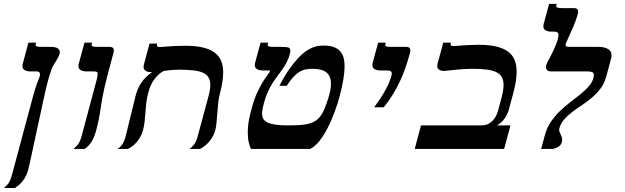

<svg xmlns="http://www.w3.org/2000/svg" viewBox="-73 -757 3178 976"><path d="M183.6 -518.6Q210.4 -518.6 220.7 -511Q231 -503.4 231 -492.2Q231 -483.4 226.3 -473.1Q221.7 -462.9 215.8 -453.1Q210 -443.4 204.3 -434.8Q198.7 -426.3 196.3 -421.4Q188.5 -405.3 180.9 -380.9Q173.3 -356.4 163.6 -318.4Q161.6 -311 157 -290.8Q152.3 -270.5 146.2 -241.7Q140.1 -212.9 132.6 -178.2Q125 -143.6 117.2 -107.7Q109.4 -71.8 102.1 -37.1Q94.7 -2.4 88.4 26.4Q82 55.2 77.6 75.4Q73.2 95.7 71.3 102.5Q66.4 121.6 58.8 136.7Q51.3 151.9 42 163.6Q32.7 175.3 22.7 183.8Q12.7 192.4 3.4 198.7H-53.2Q-42 190.4 -31.2 176.5Q-20.5 162.6 -12.7 133.8L88.9 -245.1Q92.8 -259.3 96.9 -274.4Q101.1 -289.6 105.5 -304Q109.9 -318.4 114.5 -331.3Q119.1 -344.2 123.5 -354.5Q130.4 -369.6 130.4 -378.9Q130.4 -394 112.8 -394H81.5Q64 -394 52.5 -400.6Q41 -407.2 41 -421.4Q41 -426.3 42.5 -432.1L71.3 -540H110.4L108.4 -531.7Q107.9 -530.3 107.9 -527.8Q107.9 -523.4 114 -521Q120.1 -518.6 138.2 -518.6Z M416.5 -96.2Q406.2 -58.1 391.6 -35.4Q377 -12.7 357.4 0H300.3Q311.5 -8.3 322.8 -22.2Q334 -36.1 341.8 -64.9L416.5 -344.2Q419.9 -356.9 421.6 -365.7Q423.3 -374.5 423.3 -379.9Q423.3 -389.6 418.2 -391.8Q413.1 -394 402.3 -394H366.7Q349.1 -394 337.4 -400.6Q325.7 -407.2 325.7 -421.9Q325.7 -426.3 327.1 -432.1L356.4 -540H395.5L393.1 -531.7Q392.6 -530.8 392.6 -528.3Q392.6 -523.4 398.7 -521Q404.8 -518.6 423.3 -518.6H486.3Q493.7 -518.6 499.5 -515.1Q505.4 -511.7 505.4 -500.5Q505.4 -494.1 503.4 -486.8L474.6 -378.9Q464.4 -340.8 458 -312Q451.7 -283.2 447.5 -260.3Q443.4 -237.3 440.4 -218.3Q437.5 -199.2 434.6 -180.7Q431.6 -162.1 427.5 -141.8Q423.3 -121.6 416.5 -96.2Z M1021.5 -96.2Q1016.6 -77.1 1007.8 -62Q999 -46.9 988.5 -34.9Q978 -22.9 966.6 -14.4Q955.1 -5.9 944.3 0H891.1Q902.3 -8.3 913.3 -22.2Q924.3 -36.1 932.1 -64.9L987.3 -269.5Q996.1 -302.2 996.1 -325.2Q996.1 -349.1 986.3 -364.5Q976.6 -379.9 956.5 -388.2Q936.5 -396.5 906.2 -399.7Q876 -402.8 835 -402.8Q819.8 -402.8 800.3 -401.1Q780.8 -399.4 760.7 -397Q732.9 -382.8 712.4 -355.2Q691.9 -327.6 681.6 -289.6Q673.8 -260.7 670.9 -235.6Q668 -210.4 666.3 -187Q664.6 -163.6 662.4 -141.4Q660.2 -119.1 654.3 -96.2Q648.9 -77.1 640.4 -61.5Q631.8 -45.9 621.3 -33.9Q610.8 -22 599.4 -13.4Q587.9 -4.9 577.1 0H525.4Q530.8 -3.9 536.6 -9.3Q542.5 -14.6 547.9 -22.2Q553.2 -29.8 557.9 -40.3Q562.5 -50.8 565.9 -64.9L616.2 -269.5Q625 -305.7 645 -335.9Q665 -366.2 700.2 -390.6H690.9Q676.8 -390.6 666.7 -397.5Q656.7 -404.3 656.7 -417.5Q656.7 -422.4 658.2 -427.7L687 -535.2H726.1L724.6 -529.8Q724.1 -528.8 724.1 -526.9Q724.1 -522.9 727.8 -520.5Q731.4 -518.1 741.7 -518.1Q744.6 -518.1 748 -518.3Q751.5 -518.6 755.4 -519Q781.7 -521.5 811.3 -522.9Q840.8 -524.4 867.2 -524.4Q919.9 -524.4 957 -515.9Q994.1 -507.3 1017.3 -490.2Q1040.5 -473.1 1051 -447.8Q1061.5 -422.4 1061.5 -388.2Q1061.5 -364.7 1057.1 -337.9Q1052.7 -311 1044.4 -279.8Q1039.1 -260.3 1036.4 -234.1Q1033.7 -208 1031.7 -182.1Q1029.8 -156.2 1027.6 -133.1Q1025.4 -109.9 1021.5 -96.2Z M1268.1 -231.4Q1264.2 -216.3 1261.7 -203.6Q1259.3 -190.9 1259.3 -179.7Q1259.3 -164.1 1265.6 -152.8Q1272 -141.6 1286.9 -134.3Q1301.8 -127 1326.9 -123.3Q1352.1 -119.6 1390.1 -119.6Q1425.3 -119.6 1451.7 -121.3Q1478 -123 1497.8 -128.4Q1517.6 -133.8 1531.7 -143.3Q1545.9 -152.8 1557.1 -168.5Q1568.4 -184.1 1577.4 -206.3Q1586.4 -228.5 1596.2 -259.3Q1609.4 -300.8 1609.4 -331.1Q1609.4 -369.1 1587.2 -388.2Q1564.9 -407.2 1516.1 -407.2Q1497.1 -407.2 1481.2 -404.3Q1465.3 -401.4 1450 -392.3Q1434.6 -383.3 1418.7 -366.2Q1402.8 -349.1 1384.3 -320.8H1347.2Q1373 -370.6 1397.2 -405Q1421.4 -439.5 1442.9 -462.2Q1464.4 -484.9 1483.4 -497.6Q1502.4 -510.3 1518.8 -516.4Q1535.2 -522.5 1548.6 -523.9Q1562 -525.4 1572.8 -525.4Q1602.5 -525.4 1622.8 -518.1Q1643.1 -510.7 1655.5 -497.1Q1668 -483.4 1673.3 -463.9Q1678.7 -444.3 1678.7 -420.4Q1678.7 -393.6 1672.6 -355.2Q1666.5 -316.9 1655.3 -274.2Q1644 -231.4 1627.9 -187.7Q1611.8 -144 1592.5 -106.4Q1573.2 -68.8 1550.8 -40.5Q1528.3 -12.2 1503.9 0H1203.6Q1196.8 -10.3 1191.7 -32.5Q1186.5 -54.7 1186.5 -85.4Q1186.5 -106 1189.7 -130.1Q1192.9 -154.3 1199.7 -180.7L1207 -208Q1219.7 -255.9 1235.8 -289.6Q1252 -323.2 1266.1 -345.5Q1280.3 -367.7 1289.8 -379.6Q1299.3 -391.6 1299.3 -396Q1299.3 -398.9 1293.9 -398.9H1262.7Q1245.1 -398.9 1233.6 -405.5Q1222.2 -412.1 1222.2 -426.3Q1222.2 -431.2 1223.6 -437L1251.5 -540H1290.5L1288.1 -531.7Q1287.6 -530.8 1287.6 -528.3Q1287.6 -523.4 1293.7 -521Q1299.8 -518.6 1318.4 -518.6H1358.9Q1379.4 -518.6 1391.1 -516.1Q1402.8 -513.7 1402.8 -499Q1402.8 -495.6 1402.3 -491.7Q1401.9 -487.8 1400.4 -482.4Q1394 -459 1384.3 -440.4Q1374.5 -421.9 1362.8 -405Q1351.1 -388.2 1338.1 -371.3Q1325.2 -354.5 1312.5 -334.5Q1299.8 -314.5 1288.3 -289.6Q1276.9 -264.6 1268.1 -231.4Z M1829.1 -211.9Q1854.5 -245.6 1871.1 -272.9Q1887.7 -300.3 1897.2 -320.6Q1906.7 -340.8 1910.9 -353.8Q1915 -366.7 1916.5 -371.1Q1918.5 -377.4 1918.5 -383.3Q1918.5 -398.9 1896 -398.9H1860.4Q1842.8 -398.9 1831.3 -405.5Q1819.8 -412.1 1819.8 -426.3Q1819.8 -431.2 1821.3 -437L1849.1 -540H1888.2L1885.7 -531.7Q1885.3 -530.3 1885.3 -528.3Q1885.3 -523.4 1891.6 -521Q1897.9 -518.6 1916 -518.6H1993.7Q2001 -518.6 2006.8 -515.1Q2012.7 -511.7 2012.7 -500.5Q2012.7 -494.1 2010.7 -486.8Q2000.5 -449.2 1988.3 -413.6Q1976.1 -377.9 1960.2 -344Q1944.3 -310.1 1924.1 -277.1Q1903.8 -244.1 1877.9 -211.9Z M2248.5 -523.9Q2274.9 -526.4 2304 -527.8Q2333 -529.3 2359.4 -529.3Q2412.6 -529.3 2449.7 -520.5Q2486.8 -511.7 2509.8 -494.6Q2532.7 -477.5 2543 -452.1Q2553.2 -426.8 2553.2 -393.1Q2553.2 -368.7 2548.6 -340.3Q2543.9 -312 2535.2 -279.8L2513.7 -200.2Q2506.8 -174.8 2491 -152.8Q2475.1 -130.9 2452.6 -119.6H2522L2489.7 0H2035.2L2066.9 -119.6H2375Q2407.2 -119.6 2428.7 -140.9Q2450.2 -162.1 2459 -195.3L2477.5 -264.6Q2486.8 -299.8 2486.8 -325.2Q2486.8 -350.6 2477.1 -366.5Q2467.3 -382.3 2447.5 -391.4Q2427.7 -400.4 2397.5 -403.8Q2367.2 -407.2 2326.7 -407.2Q2297.4 -407.2 2261.7 -404.1Q2226.1 -400.9 2190.9 -397Q2189 -396.5 2187 -396.5Q2185.1 -396.5 2183.1 -396.5Q2168.9 -396.5 2159.2 -402.8Q2149.4 -409.2 2149.4 -422.4Q2149.4 -426.8 2150.9 -432.1L2180.2 -540H2219.2L2217.8 -534.7Q2217.3 -533.2 2217.3 -531.2Q2217.3 -527.3 2220.9 -525.1Q2224.6 -522.9 2234.9 -522.9Q2237.3 -522.9 2241 -523.2Q2244.6 -523.4 2248.5 -523.9Z M2783.2 -34.7Q2779.3 -21 2768.3 -12.9Q2757.3 -4.9 2738.8 0H2677.7L2696.8 -69.8Q2707 -108.4 2727.8 -138.4Q2748.5 -168.5 2773.7 -192.9Q2798.8 -217.3 2826.2 -237.8Q2853.5 -258.3 2877.4 -277.8Q2901.4 -297.4 2919.4 -317.6Q2937.5 -337.9 2943.8 -361.3Q2945.8 -368.7 2945.8 -375Q2945.8 -386.7 2937.3 -390.4Q2928.7 -394 2913.1 -394H2727.5Q2714.4 -394 2708.5 -400.1Q2702.6 -406.2 2702.6 -416Q2702.6 -427.7 2709.5 -440.4Q2716.8 -453.6 2726.6 -472.4Q2736.3 -491.2 2745.1 -511Q2753.9 -530.8 2760 -549.3Q2766.1 -567.9 2766.1 -580.6Q2766.1 -596.2 2743.7 -596.2H2729.5Q2711.9 -596.2 2700.4 -602.8Q2689 -609.4 2689 -623.5Q2689 -628.4 2690.4 -634.3L2718.3 -737.3H2757.3L2754.9 -729Q2754.4 -728 2754.4 -725.6Q2754.4 -720.7 2760.5 -718.3Q2766.6 -715.8 2785.2 -715.8H2846.2Q2853.5 -715.8 2859.6 -712.2Q2865.7 -708.5 2865.7 -697.3Q2865.7 -691.4 2863.8 -684.1Q2856 -655.8 2840.1 -618.4Q2824.2 -581.1 2805.2 -540.5Q2804.2 -538.1 2803 -535.2Q2801.8 -532.2 2801.8 -529.3Q2801.8 -524.9 2805.4 -521.7Q2809.1 -518.6 2819.8 -518.6H2969.7Q3000 -518.6 3017.8 -507.8Q3035.6 -497.1 3035.6 -475.6Q3035.6 -467.8 3033.7 -460.4L3008.3 -366.2Q2999 -332.5 2980 -307.4Q2960.9 -282.2 2936.8 -261.5Q2912.6 -240.7 2886 -223.1Q2859.4 -205.6 2835.9 -187.7Q2812.5 -169.9 2794.9 -149.9Q2777.3 -129.9 2770.5 -105Q2769.5 -102.5 2769.5 -100.8Q2769.5 -99.1 2769.5 -96.7Q2769.5 -90.3 2772 -84.7Q2774.4 -79.1 2777.1 -73.2Q2779.8 -67.4 2782.2 -61Q2784.7 -54.7 2784.7 -46.9Q2784.7 -41 2783.2 -34.7Z"/></svg>

Font: Arian AMU Serif
Style: Bold Italic
Weight: 700
Italic angle: -15°
Designer: Ruben Hakobyan (Tarumian)
Foundry: Ruben Hakobyan (Tarumian)
Version: Version 1.002